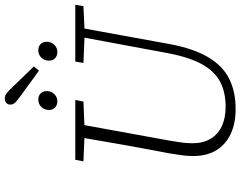

<svg xmlns="http://www.w3.org/2000/svg" viewBox="-124 -894 1032 825"><g transform="rotate(-90 392.5 -481.0)"><path d="M231 -634 112 -639 119 -674H376L369 -639L250 -634ZM337 15Q275 15 229.5 -6.5Q184 -28 159.5 -68.5Q135 -109 135 -168Q135 -191 138.5 -217Q142 -243 147 -272L164 -362Q174 -414 183 -466Q192 -518 201 -570Q210 -622 219 -674H275L202 -273Q197 -244 193.5 -220Q190 -196 190 -170Q190 -125 209 -93Q228 -61 263 -44.5Q298 -28 347 -28Q408 -28 453 -51Q498 -74 529 -129Q560 -184 578 -281L651 -674H690L616 -268Q597 -166 560 -103.5Q523 -41 467.5 -13Q412 15 337 15ZM655 -634 535 -639 541 -674H785L779 -639L672 -634ZM370 -751Q355 -751 344 -760.5Q333 -770 333 -787Q333 -807 346 -820Q359 -833 378 -833Q394 -833 404 -823Q414 -813 414 -797Q414 -777 401 -764Q388 -751 370 -751ZM502 -830 396 -907Q383 -917 374 -924Q365 -931 360.5 -937.5Q356 -944 356 -953Q356 -964 363.5 -970.5Q371 -977 383 -977Q395 -977 405.5 -968.5Q416 -960 432 -943L520 -852ZM582 -751Q566 -751 555.5 -760.5Q545 -770 545 -787Q545 -807 558 -820Q571 -833 589 -833Q606 -833 616 -823Q626 -813 626 -797Q626 -777 613 -764Q600 -751 582 -751Z"/></g></svg>

Font: Source Serif 4 Light
Style: Italic
Weight: 300
Italic angle: -12°
Designer: Frank Grießhammer
Foundry: Adobe Systems Incorporated
Version: Version 4.004;hotconv 1.0.116;makeotfexe 2.5.65601